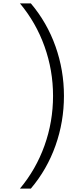

<svg xmlns="http://www.w3.org/2000/svg" viewBox="-20 -898 495 1133"><path d="M97.7 214.8Q192.4 101.6 242.7 -39.1Q293 -179.7 293 -332Q293 -483.4 242.7 -624Q192.4 -764.6 97.7 -877.9H162.1Q257.8 -764.6 307.6 -624Q357.4 -483.4 357.4 -332Q357.4 -179.7 307.6 -39.1Q257.8 101.6 162.1 214.8Z"/></svg>

Font: Lohit Devanagari
Style: Regular
Weight: 400
Version: 2.95.4